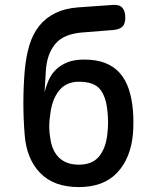

<svg xmlns="http://www.w3.org/2000/svg" viewBox="-20 -750 640 780"><path d="M439 -628 313 -618Q277 -615 250 -604Q223 -593 205.5 -572.5Q188 -552 178 -524Q168 -496 166 -458L161 -375Q167 -400 177.5 -424Q188 -448 206.5 -466.5Q225 -485 253 -496.5Q281 -508 322 -508Q372 -508 407.5 -494Q443 -480 466.5 -453.5Q490 -427 503 -388.5Q516 -350 520 -302Q522 -278 522 -253.5Q522 -229 520 -205Q511 -107 456 -48.5Q401 10 300 10Q198 10 142.5 -48Q87 -106 80 -205Q75 -268 75 -331.5Q75 -395 80 -458Q85 -518 99 -565Q113 -612 139.5 -645Q166 -678 205 -697Q244 -716 297 -720L439 -730Q465 -732 477 -718.5Q489 -705 489 -679Q489 -653 477 -641.5Q465 -630 439 -628ZM300 -81Q355 -81 382.5 -114.5Q410 -148 416 -205Q419 -229 419 -253.5Q419 -278 416 -302Q410 -360 385 -389Q360 -418 300 -418Q273 -418 252.5 -408Q232 -398 218 -379.5Q204 -361 195.5 -337Q187 -313 184 -284Q180 -260 180 -237Q180 -214 184 -190Q191 -137 220.5 -109Q250 -81 300 -81Z"/></svg>

Font: Maple Mono Medium
Style: Regular
Weight: 500
Monospace: yes
Designer: subframe7536
Version: Version 7.000